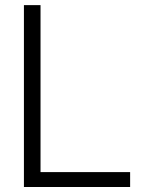

<svg xmlns="http://www.w3.org/2000/svg" viewBox="-20 -748 567 768"><path d="M75.7 0V-727.5H142.1V-59.6H500.5V0Z"/></svg>

Font: Inter Display Light
Style: Regular
Weight: 300
Designer: Rasmus Andersson
Foundry: rsms
Version: Version 4.000;git-a52131595